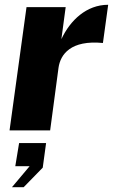

<svg xmlns="http://www.w3.org/2000/svg" viewBox="-20 -546 473 804"><path d="M20 0H190L225 -262C233 -319 277 -379 411 -366L433 -526C342 -526 274 -461 237 -382L255 -516H91ZM30 238H79L159 156L173 53H60L44 150H104Z"/></svg>

Font: United Sans ExtraBold
Style: Italic
Weight: 800
Italic angle: -8°
Designer: Pablo Impallari, Rodrigo Fuenzalida (Modified by Dan O. Williams)
Version: Version 1.000;PS 001.000;hotconv 1.0.88;makeotf.lib2.5.64775